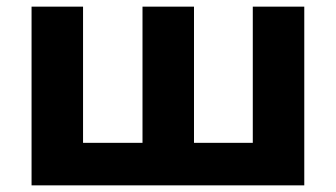

<svg xmlns="http://www.w3.org/2000/svg" viewBox="-20 -558 1011 578"><path d="M896 -538V0H75V-538H230V-128H409V-538H564V-128H741V-538Z"/></svg>

Font: Montserrat-Bold
Style: Bold
Weight: 700
Version: Version 7.200